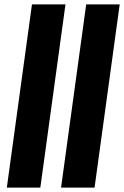

<svg xmlns="http://www.w3.org/2000/svg" viewBox="-20 -851 563 871"><path d="M11 0 125 -831H277L163 0ZM257 0 371 -831H523L409 0Z"/></svg>

Font: Merriweather 60pt ExtraBold
Style: Italic
Weight: 800
Italic angle: -7.8°
Version: Version 2.101